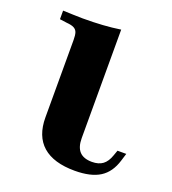

<svg xmlns="http://www.w3.org/2000/svg" viewBox="-113 -665 684 763"><g transform="rotate(20 229.5 -284.0)"><path d="M106.5 -201.6V-475.8Q106.5 -496 102.8 -506.9Q99.2 -517.7 88.7 -523.4Q78.2 -529 57.3 -530.6L27.4 -534.7V-571Q54 -570.2 72.6 -569.4Q91.1 -568.5 110.5 -568.5Q157.3 -568.5 195.2 -571Q233.1 -573.4 270.2 -579V-514.5V-571V-201.6ZM287.9 11.3Q198.4 11.3 152.4 -29Q106.5 -69.4 106.5 -148.4V-201.6H270.2V-120.2Q270.2 -82.3 287.5 -63.7Q304.8 -45.2 340.3 -45.2Q368.5 -45.2 385.9 -58.1Q403.2 -71 412.9 -99.2L421 -121.8H458.1L448.4 -90.3Q432.3 -37.1 394 -12.9Q355.6 11.3 287.9 11.3Z"/></g></svg>

Font: Playfair 9pt Black
Style: Regular
Weight: 900
Designer: Claus Eggers Sørensen
Foundry: Claus Eggers Sørensen
Version: Version 2.203